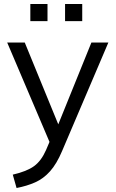

<svg xmlns="http://www.w3.org/2000/svg" viewBox="-20 -715 579 962"><path d="M63 227 44 160Q114 144 150.5 117.5Q187 91 211 36L228 -4L16 -502H104L272 -92L438 -502H523L291 42Q264 106 231 143Q198 180 156.5 198.5Q115 217 63 227ZM306 -609V-695H392V-609ZM132 -609V-695H218V-609Z"/></svg>

Font: Mulish
Style: Regular
Weight: 400
Designer: Vernon Adams
Foundry: Vernon Adams
Version: Version 3.603; ttfautohint (v1.8.3)